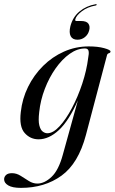

<svg xmlns="http://www.w3.org/2000/svg" viewBox="-91 -668 557 933"><path d="M326.5 -12Q290 126 208 185.5Q126 245 10.5 245Q-30.5 245 -50.8 233Q-71 221 -71 203.5Q-71 191 -61.5 182.2Q-52 173.5 -33 173.5Q-11 173.5 9.2 186.2Q29.5 199 49.2 211.5Q69 224 90.5 224Q125 224 159.5 191.5Q194 159 214.5 83L287.5 -180.5Q243.5 -80.5 195 -35.8Q146.5 9 96.5 9Q56 9 28.8 -21.8Q1.5 -52.5 10 -123.5Q17 -188 45.2 -245.5Q73.5 -303 118.2 -347.5Q163 -392 219.8 -417.2Q276.5 -442.5 340.5 -442.5Q384.5 -442.5 415.2 -434Q446 -425.5 446 -418Q446 -411.5 438.5 -409.5Q431 -407.5 429 -400ZM99.5 -123Q94.5 -81 100 -59Q105.5 -37 116.5 -28.8Q127.5 -20.5 139 -20.5Q167 -20.5 198.2 -54.2Q229.5 -88 258.5 -142.8Q287.5 -197.5 308.8 -261.8Q330 -326 337.5 -386.5Q342 -408 339.5 -420.2Q337 -432.5 322 -432.5Q284.5 -432.5 247.8 -406.5Q211 -380.5 179.5 -336Q148 -291.5 126.8 -236.2Q105.5 -181 99.5 -123ZM302 -566Q329.5 -566 338.5 -553Q347.5 -540 342.5 -521Q337.5 -500.5 321.8 -487.8Q306 -475 285.5 -475Q261.5 -475 252.5 -492.2Q243.5 -509.5 251 -540.5Q262.5 -585 295.2 -612.2Q328 -639.5 373.5 -647.5Q378.5 -649 378.5 -646Q379 -642.5 375 -641.5Q334.5 -634.5 307 -613.5Q279.5 -592.5 275 -574.5Q272.5 -566 280 -566Z"/></svg>

Font: Fraunces 144pt S000
Style: Italic
Weight: 400
Italic angle: -16°
Version: Version 1.000; ttfautohint (v1.8.3)